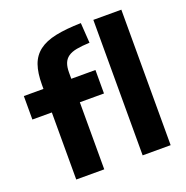

<svg xmlns="http://www.w3.org/2000/svg" viewBox="-142 -946 1041 1076"><g transform="rotate(-20 378.5 -407.5)"><path d="M131 -400H15V-540H132V-565Q132 -635 148.5 -682Q165 -729 203 -758Q241 -787 303 -800Q365 -813 455 -815L463 -695Q416 -693 384.5 -687Q353 -681 334 -667.5Q315 -654 306.5 -632Q298 -610 298 -577V-540H442V-400H298V0H131ZM527 -808H694V0H527Z"/></g></svg>

Font: Encode Sans Normal
Style: Bold
Weight: 700
Designer: Pablo Impallari, Andres Torresi
Foundry: Pablo Impallari, Andres Torresi
Version: Version 1.000; ttfautohint (v1.00) -l 8 -r 50 -G 200 -x 14 -